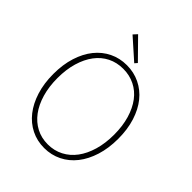

<svg xmlns="http://www.w3.org/2000/svg" viewBox="-237 -978 1121 1121"><g transform="rotate(45 324.0 -417.0)"><path d="M346 -710 220 -822 242 -846 360 -726ZM324 12Q265 12 216 -12.5Q167 -37 131.5 -82Q96 -127 76 -190.5Q56 -254 56 -332Q56 -410 76 -473Q96 -536 131.5 -580Q167 -624 216 -648Q265 -672 324 -672Q382 -672 431.5 -648Q481 -624 516.5 -580Q552 -536 572 -473Q592 -410 592 -332Q592 -254 572 -190.5Q552 -127 516.5 -82Q481 -37 431.5 -12.5Q382 12 324 12ZM324 -18Q376 -18 419.5 -40.5Q463 -63 493.5 -104Q524 -145 541 -203Q558 -261 558 -332Q558 -403 541 -460.5Q524 -518 493.5 -558.5Q463 -599 419.5 -620.5Q376 -642 324 -642Q271 -642 228 -620.5Q185 -599 154.5 -558.5Q124 -518 107 -460.5Q90 -403 90 -332Q90 -261 107 -203Q124 -145 154.5 -104Q185 -63 228 -40.5Q271 -18 324 -18Z"/></g></svg>

Font: TypoPRO Source Sans Pro
Style: Regular
Weight: 200
Designer: Paul D. Hunt
Foundry: Adobe Systems Incorporated
Version: Version 2.020;PS 2.000;hotconv 1.0.86;makeotf.lib2.5.63406